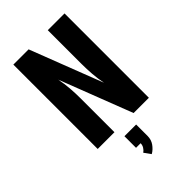

<svg xmlns="http://www.w3.org/2000/svg" viewBox="-291 -830 1183 1183"><g transform="rotate(-45 300.0 -238.5)"><path d="M77 0V-735H210L393 -261Q384 -306 380.5 -351Q377 -396 377 -441V-735H523V0H390L207 -474Q216 -429 219.5 -384Q223 -339 223 -294V0ZM290 258 259 215Q272 206 280.5 192Q289 178 289 162H249V61H351V162Q351 177 346.5 191.5Q342 206 333.5 218Q325 230 314 240.5Q303 251 290 258Z"/></g></svg>

Font: Iosevka SS04 Heavy Extended
Style: Regular
Weight: 900
Width: 7
Monospace: yes
Designer: Belleve Invis
Foundry: Belleve Invis
Version: Version 19.0.0; ttfautohint (v1.8.4)